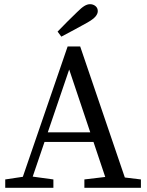

<svg xmlns="http://www.w3.org/2000/svg" viewBox="-20 -897 703 917"><path d="M255 -746Q278 -770 301.5 -793.5Q325 -817 348 -839Q369 -860 383 -868.5Q397 -877 410 -877Q425 -877 436 -868Q447 -859 447 -844Q447 -831 436 -818Q425 -805 397 -789Q366 -772 335 -755Q304 -738 273 -722ZM5 0V-40L105 -55H125L235 -40V0ZM71 0 303 -675H363L593 0H500L299 -599H322L118 0ZM170 -219 186 -265H456L472 -219ZM383 0V-40L509 -55H529L653 -40V0Z"/></svg>

Font: Adobe Variable Font Prototype
Style: Regular
Weight: 389
Designer: Frank Grießhammer
Foundry: Adobe
Version: Version 1.004;hotconv 1.0.113;makeotfexe 2.5.65598